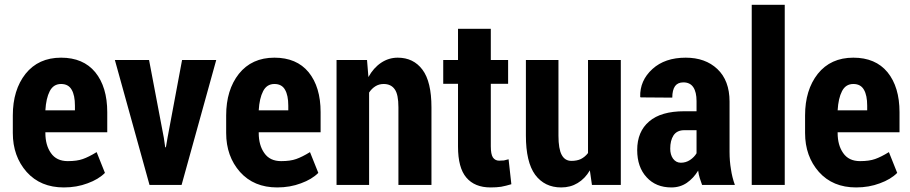

<svg xmlns="http://www.w3.org/2000/svg" viewBox="-20 -782 3849 812"><path d="M250 10.7Q151.4 10.7 92.8 -54.7Q34.2 -121.1 34.2 -219.7Q34.2 -232.4 34.2 -256.8Q34.2 -266.6 34.2 -293.9Q34.2 -401.4 87.9 -469.7Q142.6 -538.1 238.3 -538.1Q332 -538.1 382.8 -476.6Q433.6 -414.1 433.6 -307.6Q433.6 -279.3 433.6 -222.7Q368.2 -222.7 171.9 -222.7Q171.9 -221.7 171.9 -219.7Q171.9 -168 195.3 -134.8Q218.8 -100.6 266.6 -100.6Q305.7 -100.6 330.1 -109.4Q355.5 -118.2 388.7 -138.7Q400.4 -109.4 423.8 -50.8Q396.5 -23.4 350.6 -6.8Q304.7 10.7 250 10.7ZM238.3 -426.8Q206.1 -426.8 190.4 -396.5Q174.8 -366.2 171.9 -315.4Q213.9 -315.4 296.9 -315.4Q296.9 -320.3 296.9 -335Q296.9 -378.9 283.2 -402.3Q269.5 -426.8 238.3 -426.8Z M672.9 -199.2Q673.8 -189.5 678.7 -159.2Q679.7 -159.2 681.6 -159.2Q683.6 -168.9 688.5 -199.2Q704.1 -281.2 750 -528.3Q786.1 -528.3 894.5 -528.3Q858.4 -396.5 748 0Q713.9 0 612.3 0Q575.2 -131.8 465.8 -528.3Q502 -528.3 610.4 -528.3Q626 -446.3 672.9 -199.2Z M1152.3 10.7Q1053.7 10.7 995.1 -54.7Q936.5 -121.1 936.5 -219.7Q936.5 -232.4 936.5 -256.8Q936.5 -266.6 936.5 -293.9Q936.5 -401.4 990.2 -469.7Q1044.9 -538.1 1140.6 -538.1Q1234.4 -538.1 1285.2 -476.6Q1335.9 -414.1 1335.9 -307.6Q1335.9 -279.3 1335.9 -222.7Q1270.5 -222.7 1074.2 -222.7Q1074.2 -221.7 1074.2 -219.7Q1074.2 -168 1097.7 -134.8Q1121.1 -100.6 1168.9 -100.6Q1208 -100.6 1232.4 -109.4Q1257.8 -118.2 1291 -138.7Q1302.7 -109.4 1326.2 -50.8Q1298.8 -23.4 1252.9 -6.8Q1207 10.7 1152.3 10.7ZM1140.6 -426.8Q1108.4 -426.8 1092.8 -396.5Q1077.1 -366.2 1074.2 -315.4Q1116.2 -315.4 1199.2 -315.4Q1199.2 -320.3 1199.2 -335Q1199.2 -378.9 1185.5 -402.3Q1171.9 -426.8 1140.6 -426.8Z M1532.2 -528.3Q1534.2 -509.8 1538.1 -456.1Q1559.6 -495.1 1591.8 -516.6Q1624 -538.1 1662.1 -538.1Q1728.5 -538.1 1766.6 -487.3Q1804.7 -436.5 1804.7 -328.1Q1804.7 -218.8 1804.7 0Q1769.5 0 1665 0Q1665 -82 1665 -328.1Q1665 -382.8 1649.4 -404.3Q1633.8 -426.8 1602.5 -426.8Q1583 -426.8 1567.4 -417Q1551.8 -407.2 1541 -390.6Q1541 -259.8 1541 0Q1506.8 0 1403.3 0Q1403.3 -83 1403.3 -330.1Q1403.3 -379.9 1403.3 -528.3Q1435.5 -528.3 1532.2 -528.3Z M2055.7 -660.2Q2055.7 -627 2055.7 -528.3Q2074.2 -528.3 2128.9 -528.3Q2128.9 -502.9 2128.9 -427.7Q2110.4 -427.7 2055.7 -427.7Q2055.7 -361.3 2055.7 -163.1Q2055.7 -129.9 2064.5 -116.2Q2074.2 -102.5 2090.8 -102.5Q2103.5 -102.5 2111.3 -103.5Q2120.1 -105.5 2130.9 -108.4Q2134.8 -73.2 2142.6 -2.9Q2120.1 3.9 2099.6 7.8Q2080.1 10.7 2054.7 10.7Q1987.3 10.7 1952.1 -31.2Q1917 -72.3 1917 -162.1Q1917 -251 1917 -427.7Q1901.4 -427.7 1854.5 -427.7Q1854.5 -443.4 1854.5 -491.2Q1854.5 -500 1854.5 -528.3Q1870.1 -528.3 1917 -528.3Q1917 -561.5 1917 -660.2Q1951.2 -660.2 2055.7 -660.2Z M2474.6 -61.5Q2454.1 -26.4 2422.9 -7.8Q2392.6 10.7 2353.5 10.7Q2283.2 10.7 2243.2 -43Q2204.1 -96.7 2204.1 -209Q2204.1 -254.9 2204.1 -346.7Q2204.1 -391.6 2204.1 -528.3Q2238.3 -528.3 2341.8 -528.3Q2341.8 -448.2 2341.8 -208Q2341.8 -152.3 2355.5 -127Q2369.1 -101.6 2396.5 -101.6Q2419.9 -101.6 2436.5 -109.4Q2454.1 -118.2 2466.8 -134.8Q2466.8 -265.6 2466.8 -528.3Q2501 -528.3 2605.5 -528.3Q2605.5 -396.5 2605.5 0Q2575.2 0 2483.4 0Q2481.4 -15.6 2474.6 -61.5Z M2949.2 0Q2944.3 -12.7 2939.5 -28.3Q2934.6 -43.9 2932.6 -60.5Q2913.1 -28.3 2884.8 -8.8Q2856.4 10.7 2819.3 10.7Q2753.9 10.7 2714.8 -32.2Q2674.8 -75.2 2674.8 -147.5Q2674.8 -225.6 2725.6 -268.6Q2775.4 -311.5 2874 -311.5Q2891.6 -311.5 2925.8 -311.5Q2925.8 -322.3 2925.8 -354.5Q2925.8 -392.6 2912.1 -413.1Q2898.4 -433.6 2870.1 -433.6Q2846.7 -433.6 2835 -418Q2823.2 -401.4 2823.2 -369.1Q2779.3 -369.1 2689.5 -370.1Q2689.5 -370.1 2687.5 -372.1Q2685.5 -441.4 2739.3 -490.2Q2792 -538.1 2879.9 -538.1Q2962.9 -538.1 3013.7 -490.2Q3065.4 -441.4 3065.4 -352.5Q3065.4 -281.2 3065.4 -139.6Q3065.4 -100.6 3071.3 -66.4Q3076.2 -32.2 3087.9 0Q3042 0 2949.2 0ZM2859.4 -93.8Q2880.9 -93.8 2898.4 -105.5Q2916 -117.2 2925.8 -133.8Q2925.8 -167 2925.8 -231.4Q2913.1 -231.4 2874 -231.4Q2842.8 -231.4 2828.1 -209Q2814.5 -187.5 2814.5 -153.3Q2814.5 -127.9 2826.2 -111.3Q2838.9 -93.8 2859.4 -93.8Z M3298.8 0Q3263.7 0 3159.2 0Q3159.2 -119.1 3159.2 -476.6Q3159.2 -547.9 3159.2 -761.7Q3194.3 -761.7 3298.8 -761.7Q3298.8 -571.3 3298.8 0Z M3600.6 10.7Q3502 10.7 3443.4 -54.7Q3384.8 -121.1 3384.8 -219.7Q3384.8 -232.4 3384.8 -256.8Q3384.8 -266.6 3384.8 -293.9Q3384.8 -401.4 3438.5 -469.7Q3493.2 -538.1 3588.9 -538.1Q3682.6 -538.1 3733.4 -476.6Q3784.2 -414.1 3784.2 -307.6Q3784.2 -279.3 3784.2 -222.7Q3718.8 -222.7 3522.5 -222.7Q3522.5 -221.7 3522.5 -219.7Q3522.5 -168 3545.9 -134.8Q3569.3 -100.6 3617.2 -100.6Q3656.2 -100.6 3680.7 -109.4Q3706.1 -118.2 3739.3 -138.7Q3751 -109.4 3774.4 -50.8Q3747.1 -23.4 3701.2 -6.8Q3655.3 10.7 3600.6 10.7ZM3588.9 -426.8Q3556.6 -426.8 3541 -396.5Q3525.4 -366.2 3522.5 -315.4Q3564.5 -315.4 3647.5 -315.4Q3647.5 -320.3 3647.5 -335Q3647.5 -378.9 3633.8 -402.3Q3620.1 -426.8 3588.9 -426.8Z"/></svg>

Font: Noto Sans Hebrew DECATHLON 
Style: Bold
Weight: 400
Designer: Monotype Design Team
Version: Version 2.000;GOOG;noto-fonts:20170220:a8a215d2e889